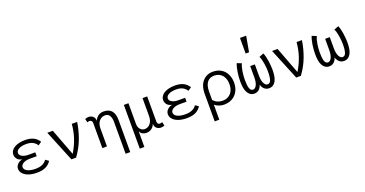

<svg xmlns="http://www.w3.org/2000/svg" viewBox="-41 -1610 4995 2629"><g transform="rotate(-20 2456.5 -295.5)"><path d="M5.9 -330.1Q5.9 -360.8 22 -386.5Q38.1 -412.1 67.1 -429.4Q96.2 -446.8 135.5 -456.3Q174.8 -465.8 222.2 -465.8Q296.9 -465.8 345.9 -441.4Q395 -417 424.8 -368.2L375 -334Q355 -368.2 317.4 -388.7Q279.8 -409.2 222.2 -409.2Q152.8 -409.2 113 -387.7Q73.2 -366.2 73.2 -330.1Q73.2 -317.9 80.6 -305.4Q87.9 -293 103.5 -283Q119.1 -272.9 143.1 -266.4Q167 -259.8 199.2 -259.8H299.8V-203.1H199.2Q166 -203.1 141.6 -196.5Q117.2 -189.9 100.6 -179.4Q84 -168.9 75.4 -155.5Q66.9 -142.1 66.9 -128.9Q66.9 -89.8 111.3 -67.9Q155.8 -45.9 228 -45.9Q288.1 -45.9 328.1 -64.5Q368.2 -83 391.1 -118.2L438 -85.9Q407.2 -37.1 356.7 -12.9Q306.2 11.2 228 11.2Q179.2 11.2 137.7 1.7Q96.2 -7.8 65.7 -25.9Q35.2 -43.9 17.6 -70.1Q0 -96.2 0 -128.9Q0 -164.1 27.6 -193.1Q55.2 -222.2 100.1 -231Q51.8 -238.8 28.8 -267.8Q5.9 -296.9 5.9 -330.1Z M981 -455.1Q963.9 -337.9 920.4 -220.9Q877 -104 799.8 0H731.9L545.9 -455.1H626L773.9 -64.9Q832 -161.1 863 -255.1Q894 -349.1 902.8 -455.1Z M1239.7 -377.9Q1254.9 -416 1286.9 -440.9Q1318.8 -465.8 1369.6 -465.8Q1444.8 -465.8 1483.9 -420.9Q1522.9 -376 1522.9 -282.2V182.1H1455.6V-282.2Q1455.6 -338.9 1434.6 -374Q1413.6 -409.2 1369.6 -409.2Q1318.8 -409.2 1284.4 -370.1Q1250 -331.1 1250 -259.8V0H1182.6V-365.2Q1182.6 -386.2 1171.6 -397.7Q1160.6 -409.2 1143.6 -409.2Q1127 -409.2 1110.8 -401.9L1097.7 -454.1Q1107.9 -459 1121.8 -462.4Q1135.7 -465.8 1149.9 -465.8Q1184.6 -465.8 1211.2 -444.3Q1237.8 -422.9 1239.7 -377.9Z M1944.8 -77.1Q1934.6 -40 1901.1 -14.4Q1867.7 11.2 1819.8 11.2Q1790.5 11.2 1765.1 -3.9Q1739.7 -19 1728.5 -46.9V182.1H1661.6V-455.1H1728.5V-155.8Q1728.5 -104 1755.1 -75Q1781.7 -45.9 1819.8 -45.9Q1842.8 -45.9 1863.3 -55.9Q1883.8 -65.9 1899.7 -85Q1915.5 -104 1924.6 -132.1Q1933.6 -160.2 1933.6 -194.8V-455.1H2001.5V-90.8Q2001.5 -68.8 2011.5 -57.4Q2021.5 -45.9 2035.6 -45.9Q2059.6 -45.9 2073.7 -54.2L2086.9 -1Q2076.7 4.9 2064.7 8.1Q2052.7 11.2 2034.7 11.2Q1999.5 11.2 1973.1 -10.5Q1946.8 -32.2 1944.8 -77.1Z M2189.5 -330.1Q2189.5 -360.8 2205.6 -386.5Q2221.7 -412.1 2250.7 -429.4Q2279.8 -446.8 2319.1 -456.3Q2358.4 -465.8 2405.8 -465.8Q2480.5 -465.8 2529.5 -441.4Q2578.6 -417 2608.4 -368.2L2558.6 -334Q2538.6 -368.2 2501 -388.7Q2463.4 -409.2 2405.8 -409.2Q2336.4 -409.2 2296.6 -387.7Q2256.8 -366.2 2256.8 -330.1Q2256.8 -317.9 2264.2 -305.4Q2271.5 -293 2287.1 -283Q2302.7 -272.9 2326.7 -266.4Q2350.6 -259.8 2382.8 -259.8H2483.4V-203.1H2382.8Q2349.6 -203.1 2325.2 -196.5Q2300.8 -189.9 2284.2 -179.4Q2267.6 -168.9 2259 -155.5Q2250.5 -142.1 2250.5 -128.9Q2250.5 -89.8 2294.9 -67.9Q2339.4 -45.9 2411.6 -45.9Q2471.7 -45.9 2511.7 -64.5Q2551.8 -83 2574.7 -118.2L2621.6 -85.9Q2590.8 -37.1 2540.3 -12.9Q2489.7 11.2 2411.6 11.2Q2362.8 11.2 2321.3 1.7Q2279.8 -7.8 2249.3 -25.9Q2218.8 -43.9 2201.2 -70.1Q2183.6 -96.2 2183.6 -128.9Q2183.6 -164.1 2211.2 -193.1Q2238.8 -222.2 2283.7 -231Q2235.4 -238.8 2212.4 -267.8Q2189.5 -296.9 2189.5 -330.1Z M3184.6 -227.1Q3184.6 -173.8 3168.5 -130.4Q3152.3 -86.9 3122.8 -55.4Q3093.3 -23.9 3050.3 -6.3Q3007.3 11.2 2953.6 11.2Q2880.4 11.2 2820.3 -36.1V182.1H2753.4V-227.1Q2753.4 -272 2765.4 -314.9Q2777.3 -357.9 2803 -391.4Q2828.6 -424.8 2867.4 -445.3Q2906.2 -465.8 2960.4 -465.8Q3011.7 -465.8 3053.2 -448.5Q3094.7 -431.2 3124 -399.2Q3153.3 -367.2 3168.9 -323Q3184.6 -278.8 3184.6 -227.1ZM3117.7 -227.1Q3117.7 -266.1 3107.7 -299.1Q3097.7 -332 3077.6 -356.4Q3057.6 -380.9 3028.1 -395Q2998.5 -409.2 2960.4 -409.2Q2930.7 -409.2 2904.5 -399.2Q2878.4 -389.2 2859.9 -367.2Q2841.3 -345.2 2830.8 -310.5Q2820.3 -275.9 2820.3 -227.1V-105Q2849.6 -73.2 2882.6 -59.6Q2915.5 -45.9 2953.6 -45.9Q2994.6 -45.9 3025.1 -60.1Q3055.7 -74.2 3076.2 -98.1Q3096.7 -122.1 3107.2 -155Q3117.7 -188 3117.7 -227.1Z M3503.4 -79.1Q3492.2 -39.1 3464.4 -13.9Q3436.5 11.2 3397.5 11.2Q3362.3 11.2 3337.9 -5.4Q3313.5 -22 3297.9 -51Q3282.2 -80.1 3275.4 -121.1Q3268.6 -162.1 3268.6 -210.9Q3268.6 -241.2 3271 -275.6Q3273.4 -310.1 3278.8 -344Q3284.2 -377.9 3291.7 -409.4Q3299.3 -440.9 3309.6 -463.9L3375.5 -438Q3364.3 -416 3356.9 -387.5Q3349.6 -358.9 3344.5 -327.9Q3339.4 -296.9 3337.4 -266.4Q3335.4 -235.8 3335.4 -210.9Q3335.4 -127 3349.4 -86.4Q3363.3 -45.9 3397.5 -45.9Q3427.2 -45.9 3448.2 -85.9Q3469.2 -126 3469.2 -198.2V-362.8H3536.6V-198.2Q3536.6 -126 3558.1 -85.9Q3579.6 -45.9 3609.4 -45.9Q3643.6 -45.9 3658 -86.4Q3672.4 -127 3672.4 -210.9Q3672.4 -235.8 3669.9 -266.4Q3667.5 -296.9 3662.4 -327.9Q3657.2 -358.9 3649.9 -387.5Q3642.6 -416 3631.3 -438L3697.3 -463.9Q3707.5 -440.9 3715.6 -409.4Q3723.6 -377.9 3728.5 -344Q3733.4 -310.1 3736.3 -275.6Q3739.3 -241.2 3739.3 -210.9Q3739.3 -162.1 3732.4 -121.1Q3725.6 -80.1 3710 -51Q3694.3 -22 3669.9 -5.4Q3645.5 11.2 3609.4 11.2Q3570.3 11.2 3542.2 -13.9Q3514.2 -39.1 3503.4 -79.1ZM3559.6 -772.9 3518.6 -545.9H3469.2V-772.9Z M4256.3 -455.1Q4239.3 -337.9 4195.8 -220.9Q4152.3 -104 4075.2 0H4007.3L3821.3 -455.1H3901.4L4049.3 -64.9Q4107.4 -161.1 4138.4 -255.1Q4169.4 -349.1 4178.2 -455.1Z M4595.2 -79.1Q4584 -39.1 4556.2 -13.9Q4528.3 11.2 4489.3 11.2Q4454.1 11.2 4429.7 -5.4Q4405.3 -22 4389.6 -51Q4374 -80.1 4367.2 -121.1Q4360.4 -162.1 4360.4 -210.9Q4360.4 -241.2 4362.8 -275.6Q4365.2 -310.1 4370.6 -344Q4376 -377.9 4383.5 -409.4Q4391.1 -440.9 4401.4 -463.9L4467.3 -438Q4456.1 -416 4448.7 -387.5Q4441.4 -358.9 4436.3 -327.9Q4431.2 -296.9 4429.2 -266.4Q4427.2 -235.8 4427.2 -210.9Q4427.2 -127 4441.2 -86.4Q4455.1 -45.9 4489.3 -45.9Q4519 -45.9 4540 -85.9Q4561 -126 4561 -198.2V-362.8H4628.4V-198.2Q4628.4 -126 4649.9 -85.9Q4671.4 -45.9 4701.2 -45.9Q4735.4 -45.9 4749.8 -86.4Q4764.2 -127 4764.2 -210.9Q4764.2 -235.8 4761.7 -266.4Q4759.3 -296.9 4754.2 -327.9Q4749 -358.9 4741.7 -387.5Q4734.4 -416 4723.1 -438L4789.1 -463.9Q4799.3 -440.9 4807.4 -409.4Q4815.4 -377.9 4820.3 -344Q4825.2 -310.1 4828.1 -275.6Q4831.1 -241.2 4831.1 -210.9Q4831.1 -162.1 4824.2 -121.1Q4817.4 -80.1 4801.8 -51Q4786.1 -22 4761.7 -5.4Q4737.3 11.2 4701.2 11.2Q4662.1 11.2 4634 -13.9Q4606 -39.1 4595.2 -79.1Z"/></g></svg>

Font: Anonymous Pro
Style: Regular
Weight: 400
Monospace: yes
Designer: Mark Simonson
Version: Version 1.003